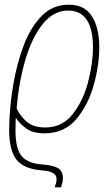

<svg xmlns="http://www.w3.org/2000/svg" viewBox="-20 -558 460 818"><path d="M51 -96Q60 -208 88 -303Q116 -398 162 -455.5Q208 -513 270 -513Q376 -513 376 -356Q376 -287 355 -207.5Q334 -128 289.5 -71.5Q245 -15 173 -15Q123 -15 94.5 -39Q66 -63 51 -96ZM240 240Q242 233 245 222.5Q248 212 248 202Q248 170 226.5 158Q205 146 164 143Q97 139 71 105.5Q45 72 46 -7Q46 -22 46.5 -34Q47 -46 47 -54H49Q62 -33 90.5 -11.5Q119 10 170 10Q254 10 305 -50.5Q356 -111 379.5 -196.5Q403 -282 403 -357Q403 -438 372 -488Q341 -538 273 -538Q203 -538 155.5 -488Q108 -438 79.5 -360.5Q51 -283 37 -200Q28 -149 23.5 -97Q19 -45 19 -6Q19 83 50.5 122.5Q82 162 159 168Q221 172 221 204Q221 215 218 224Q215 233 213 240Z"/></svg>

Font: Noto Sans Display SemiCondensed Thin
Style: Italic
Weight: 250
Width: 4
Designer: Monotype Design team
Foundry: Monotype Imaging Inc.
Version: 1.000